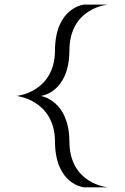

<svg xmlns="http://www.w3.org/2000/svg" viewBox="-20 -720 540 832"><path d="M343.3 -700C343.3 -700 219.2 -687.5 218.3 -501.7C217.5 -319.2 51.7 -304.2 51.7 -304.2C51.7 -304.2 217.5 -287.5 218.3 -105.8C219.2 80 343.3 91.7 343.3 91.7H447.5C447.5 91.7 281.7 78.3 280.8 -105.8C280 -286.7 156.7 -304.2 156.7 -304.2C156.7 -304.2 280 -316.7 280.8 -501.7C281.7 -687.5 447.5 -700 447.5 -700Z"/></svg>

Font: Amy Mono
Style: Regular
Weight: 400
Monospace: yes
Version: Version 001.000